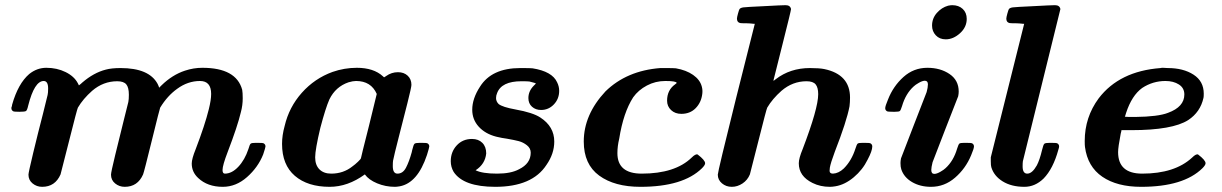

<svg xmlns="http://www.w3.org/2000/svg" viewBox="-20 -714 4724 742"><path d="M143 8Q122 8 106 -5Q90 -18 90 -39Q90 -47 108.5 -124Q127 -201 146 -274L164 -347Q166 -355 166 -372Q166 -401 149 -401Q113 -401 89 -306Q85 -288 80.5 -285Q76 -282 55 -282Q34 -282 31 -284Q24 -288 24 -296V-298Q25 -301 26 -304Q27 -307 27 -310Q50 -391 93 -428Q123 -452 159 -452Q200 -452 233.5 -435.5Q267 -419 281 -392L285 -384Q293 -390 298 -395Q342 -433 389 -445Q411 -451 446 -451Q556 -451 589 -390Q594 -380 595 -375L604 -384Q646 -425 695 -441Q728 -452 762 -452Q893 -452 916 -367Q918 -356 918 -334Q918 -307 911 -281Q898 -226 860 -127Q840 -75 840 -57Q840 -43 849 -43Q876 -43 901 -69.5Q926 -96 940 -138Q945 -156 949 -159Q953 -162 969 -162H975Q996 -162 999 -160Q1006 -156 1006 -148Q1006 -144 997 -117Q977 -67 934.5 -29.5Q892 8 841 8Q782 8 746 -26Q721 -49 721 -82Q721 -100 736 -137Q772 -231 787 -292Q796 -328 796 -351Q796 -401 753 -401Q706 -401 665 -371Q627 -344 599 -298Q597 -294 567 -172Q537 -50 533 -40Q512 8 462 8Q441 8 425 -5Q409 -18 409 -39Q409 -48 425 -114Q441 -180 458 -248Q475 -316 476 -320Q478 -330 478 -348Q478 -376 468 -388Q458 -400 433 -400Q379 -400 336 -363Q301 -332 281 -298Q278 -293 247 -169.5Q216 -46 214 -40Q193 8 143 8Z M1254 8Q1169 8 1119.5 -34.5Q1070 -77 1070 -158Q1070 -191 1080 -227Q1097 -300 1146.5 -355.5Q1196 -411 1265 -436Q1311 -452 1359 -452Q1424 -452 1460 -419Q1464 -414 1466 -416L1472 -420Q1493 -435 1518 -435Q1541 -435 1555.5 -421.5Q1570 -408 1570 -386Q1570 -377 1554.5 -315.5Q1539 -254 1521 -184Q1503 -114 1499 -93Q1498 -87 1498 -72Q1498 -43 1516 -43Q1537 -43 1549 -66Q1561 -89 1571 -125Q1572 -131 1573 -134Q1578 -155 1582 -158.5Q1586 -162 1603 -162H1608Q1629 -162 1632 -160Q1639 -156 1639 -148Q1639 -144 1630 -115Q1594 -7 1525 6Q1513 8 1506 8Q1470 8 1437.5 -5.5Q1405 -19 1390 -40Q1324 8 1254 8ZM1436 -351Q1414 -401 1356 -401Q1344 -401 1327 -396Q1277 -379 1253 -330Q1238 -296 1218 -220Q1198 -136 1198 -106Q1198 -76 1214.5 -59.5Q1231 -43 1260 -43Q1307 -43 1342 -71Q1352 -78 1363.5 -89Q1375 -100 1375 -103Q1375 -106 1406 -228Z M1818 -56Q1844 -43 1901 -43Q1955 -43 1986 -60Q2031 -82 2031 -124Q2031 -141 2016.5 -152.5Q2002 -164 1985 -168.5Q1968 -173 1939 -178Q1931 -179 1920 -181Q1909 -183 1903.5 -184.5Q1898 -186 1897 -186Q1855 -197 1830 -224.5Q1805 -252 1805 -290Q1805 -333 1835 -379Q1880 -451 1991 -451Q2031 -451 2038 -450Q2114 -438 2133 -396Q2141 -380 2141 -363Q2141 -332 2120.5 -310.5Q2100 -289 2071 -289Q2050 -289 2036 -301.5Q2022 -314 2022 -335Q2022 -362 2043 -383L2051 -391Q2051 -393 2026 -399Q2020 -400 1995 -400Q1918 -400 1901 -354Q1897 -345 1897 -335Q1897 -322 1907 -312Q1922 -300 1972 -291Q2039 -279 2068 -260Q2122 -225 2122 -167Q2122 -120 2092 -77Q2037 8 1894 8Q1771 8 1733 -50Q1722 -69 1722 -91Q1722 -127 1745 -152Q1768 -177 1804 -177Q1829 -177 1844 -162Q1859 -147 1859 -121Q1855 -80 1818 -56Z M2455 8Q2355 8 2295.5 -35.5Q2236 -79 2236 -167Q2236 -271 2320 -361Q2402 -441 2532 -451H2548Q2586 -451 2592 -450Q2632 -443 2658.5 -424.5Q2685 -406 2692 -380Q2696 -366 2694 -351Q2690 -318 2668.5 -296Q2647 -274 2613 -274Q2589 -274 2573.5 -288.5Q2558 -303 2558 -325Q2558 -366 2589 -388Q2597 -394 2595 -394Q2592 -401 2551 -401Q2513 -401 2480 -383.5Q2447 -366 2427 -338Q2389 -279 2373 -178Q2366 -149 2366 -122Q2366 -43 2460 -43Q2589 -43 2653 -105Q2668 -120 2676 -117Q2705 -95 2705 -83Q2705 -76 2693 -64Q2620 8 2455 8Z M3142 -350Q3142 -376 3132 -388Q3122 -400 3097 -400Q3043 -400 3000 -363Q2965 -332 2945 -298Q2942 -293 2911 -169.5Q2880 -46 2878 -40Q2869 -18 2849.5 -5Q2830 8 2808 8Q2786 8 2770 -5.5Q2754 -19 2754 -39Q2754 -51 2825 -336L2897 -622H2893Q2892 -622 2888 -622.5Q2884 -623 2877.5 -623.5Q2871 -624 2866 -624Q2861 -624 2855 -624Q2849 -624 2845 -624.5Q2841 -625 2840 -625Q2828 -628 2828 -642Q2828 -647 2832 -661.5Q2836 -676 2838 -679Q2842 -684 2853 -685.5Q2864 -687 2929 -690Q3002 -694 3016 -694Q3034 -694 3037 -679Q3037 -673 3003 -538.5Q2969 -404 2969 -403Q2969 -400 2978 -408Q3034 -451 3110 -451Q3147 -451 3166 -447Q3265 -426 3265 -337Q3265 -319 3263 -303Q3252 -245 3206 -127Q3190 -84 3187 -66Q3186 -61 3186 -54Q3186 -43 3199 -43Q3221 -44 3241 -63Q3271 -93 3286 -140Q3291 -156 3294.5 -159Q3298 -162 3314 -162H3320Q3341 -162 3344 -160Q3351 -156 3351 -148Q3351 -131 3333 -97Q3314 -58 3279.5 -29Q3245 0 3208 6Q3196 8 3187 8Q3150 8 3120 -7Q3067 -33 3067 -83Q3067 -102 3082 -138Q3142 -295 3142 -350Z M3635 -562Q3611 -562 3596.5 -577.5Q3582 -593 3582 -615Q3582 -643 3600.5 -664Q3619 -685 3644 -692Q3654 -694 3660 -694Q3685 -694 3700.5 -679.5Q3716 -665 3716 -641Q3716 -609 3690 -585.5Q3664 -562 3635 -562ZM3564 -452Q3614 -452 3649.5 -428Q3685 -404 3685 -360Q3685 -352 3683 -342Q3682 -340 3633 -214Q3584 -88 3584 -87Q3579 -67 3579 -57Q3579 -42 3591 -42Q3600 -42 3614 -50Q3628 -58 3634 -64Q3665 -92 3679 -140Q3684 -156 3687.5 -159Q3691 -162 3707 -162H3713Q3734 -162 3737 -160Q3744 -156 3744 -148Q3744 -140 3733 -114Q3712 -63 3671 -27.5Q3630 8 3578 8Q3536 8 3504.5 -10.5Q3473 -29 3463 -60Q3460 -69 3460 -84Q3460 -92 3462 -102Q3463 -104 3511.5 -230.5Q3560 -357 3561 -358Q3566 -376 3566 -388Q3566 -402 3554 -402Q3545 -402 3531 -394Q3517 -386 3511 -380Q3480 -352 3466 -304Q3461 -288 3457.5 -285Q3454 -282 3438 -282H3432Q3411 -282 3408 -284Q3401 -288 3401 -296Q3401 -304 3412 -330Q3432 -381 3471.5 -416.5Q3511 -452 3564 -452Z M4057 -694Q4075 -694 4078 -679L3933 -91Q3932 -85 3932 -71Q3932 -43 3950 -43Q3969 -43 3987 -75Q3998 -96 4007 -134Q4012 -155 4016 -158.5Q4020 -162 4037 -162H4042Q4063 -162 4066 -160Q4073 -156 4073 -148Q4073 -144 4070 -135Q4050 -62 4013 -24Q3980 8 3939 8Q3889 8 3855 -13Q3821 -34 3811 -68Q3809 -74 3809 -91V-106L3938 -622H3934Q3933 -622 3929 -622.5Q3925 -623 3918.5 -623.5Q3912 -624 3907 -624Q3902 -624 3896 -624Q3890 -624 3886 -624.5Q3882 -625 3881 -625Q3869 -628 3869 -642Q3869 -647 3873 -661.5Q3877 -676 3879 -679Q3883 -684 3894 -685.5Q3905 -687 3970 -690Q4043 -694 4057 -694Z M4301 -126Q4301 -43 4394 -43Q4520 -43 4587 -105Q4602 -120 4610 -117Q4639 -95 4639 -83Q4639 -76 4627 -64Q4554 8 4390 8Q4297 8 4240 -31Q4183 -70 4173 -146Q4172 -152 4172 -169Q4172 -261 4226 -334Q4306 -439 4465 -451Q4469 -453 4493 -451Q4553 -451 4592.5 -425.5Q4632 -400 4632 -352Q4632 -340 4631 -336Q4619 -281 4572 -250Q4511 -211 4352 -211H4314Q4314 -208 4311 -197Q4301 -145 4301 -126ZM4557 -349Q4557 -374 4536 -387.5Q4515 -401 4484 -401Q4435 -401 4394 -374Q4354 -345 4332 -278Q4328 -264 4327 -263Q4327 -262 4367 -262Q4456 -263 4494 -278Q4557 -301 4557 -349Z"/></svg>

Font: KaTeX_Math
Style: Bold Italic
Weight: 700
Version: Version 3699957226